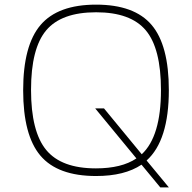

<svg xmlns="http://www.w3.org/2000/svg" viewBox="-20 -740 829 829"><path d="M709 -351Q709 -133 613 -47L709 69H672L591 -29Q518 20 395 20Q229 20 154.5 -68Q80 -156 80 -350Q80 -544 155 -632Q230 -720 395 -720Q560 -720 634.5 -632.5Q709 -545 709 -351ZM395 -687Q245 -687 179.5 -609Q114 -531 114 -352Q114 -172 179.5 -92.5Q245 -13 394 -13Q505 -13 569 -56L391 -272H429L592 -74Q675 -151 675 -351Q675 -531 609.5 -609Q544 -687 395 -687Z"/></svg>

Font: Fivo Sans Thin
Style: Regular
Weight: 250
Foundry: Alexander Slobzheninov
Version: 1.0